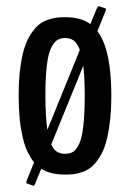

<svg xmlns="http://www.w3.org/2000/svg" viewBox="-20 -552 415 613"><path d="M86.4 41 64.5 33.2Q64 33.2 64 31.7Q64 29.3 65.9 22.5L88.9 -33.7Q83.5 -40 78.6 -47.9Q73.7 -55.7 69.1 -64.9Q64.5 -74.2 60.5 -85.4Q56.6 -96.7 53.5 -109.6Q50.3 -122.6 47.6 -137.5Q44.9 -152.3 43.2 -169.4Q41.5 -186.5 40.5 -206.1Q39.6 -225.6 39.6 -247.1Q39.6 -295.9 44.7 -334.7Q49.8 -373.5 58.1 -399.4Q66.4 -425.3 79.1 -444.1Q91.8 -462.9 103.8 -472.9Q115.7 -482.9 132.1 -488.5Q148.4 -494.1 160.4 -495.6Q172.4 -497.1 188 -497.1Q239.3 -497.1 268.6 -475.1L288.1 -522.9Q293 -532.2 294.9 -532.2H295.4L317.4 -524.9Q318.4 -524.9 318.4 -522.5Q318.4 -519 315.9 -514.2L291 -452.6Q304.7 -434.1 314.2 -408.2Q323.7 -382.3 329.6 -341.1Q335.4 -299.8 335.4 -247.1Q335.4 -198.2 330.3 -158.9Q325.2 -119.6 317.4 -93.8Q309.6 -67.9 297.1 -48.8Q284.7 -29.8 272.7 -19.5Q260.7 -9.3 244.6 -3.4Q228.5 2.4 216.3 3.9Q204.1 5.4 188 5.4Q140.1 5.4 111.8 -13.2L93.3 31.7Q90.3 41 86.9 41ZM246.1 -342.3Q246.1 -342.3 143.6 -90.8Q150.9 -74.2 161.9 -67.6Q172.9 -61 188 -61Q203.6 -61 213.9 -67.6Q224.1 -74.2 232.9 -93Q241.7 -111.8 246.1 -150.1Q250.5 -188.5 250.5 -247.1Q250.5 -276.4 249.3 -300Q248 -323.7 246.1 -342.3ZM234.9 -392.6Q227.1 -414.1 215.6 -422.4Q204.1 -430.7 188 -430.7Q172.9 -430.7 162.4 -423.8Q151.9 -417 142.8 -398.2Q133.8 -379.4 129.4 -342Q125 -304.7 125 -247.1Q125 -178.7 131.3 -137.7Z"/></svg>

Font: BenchNine
Style: Bold
Weight: 700
Version: Version 1 ; ttfautohint (v0.92.18-e454-dirty) -l 8 -r 50 -G 